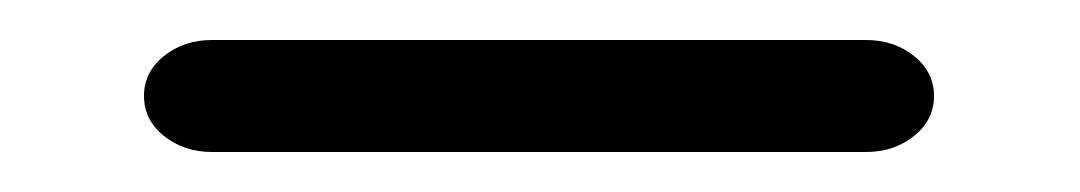

<svg xmlns="http://www.w3.org/2000/svg" viewBox="-20 -851 540 96"><path d="M52 -803Q52 -815 62 -823Q72 -831 86 -831H413Q427 -831 437 -823Q447 -815 447 -803Q447 -791 437 -783Q427 -775 413 -775H86Q72 -775 62 -783Q52 -791 52 -803Z"/></svg>

Font: Yusei Magic
Style: Regular
Weight: 400
Designer: Tanukizamurai
Foundry: Yusei Magic Project
Version: Version 1.200